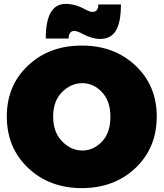

<svg xmlns="http://www.w3.org/2000/svg" viewBox="-20 -950 840 986"><path d="M400 16Q234 16 124.5 -87.5Q15 -191 15 -352Q15 -511 124 -613.5Q233 -716 400 -716Q567 -716 676 -613Q785 -510 785 -352Q785 -191 676 -87.5Q567 16 400 16ZM494 -750Q452 -750 402 -777Q377 -791 361 -791Q334 -791 332 -752H215Q215 -930 317 -930Q366 -930 415 -903Q440 -889 455 -889Q485 -889 485 -927H601Q601 -834 574.8 -792Q548.5 -750 494 -750ZM403 -177Q459 -177 503 -222Q547 -267 547 -351Q547 -431 503.5 -477Q460 -523 403 -523Q345 -523 299 -477.5Q253 -432 253 -351Q253 -271 299 -224Q345 -177 403 -177Z"/></svg>

Font: Argentum Novus Black
Style: Regular
Weight: 900
Designer: Julieta Ulanovsky (font) & Cristiano Sobral (main changes)
Foundry: Julieta Ulanovsky (font) & Cristiano Sobral (main changes)
Version: Version 3.00;November 27, 2020;FontCreator 13.0.0.2655 64-bi